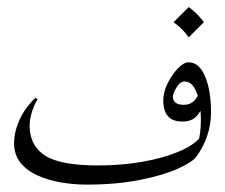

<svg xmlns="http://www.w3.org/2000/svg" viewBox="-20 -510 631 538"><path d="M542 -126.5 571.3 -196.3Q571.3 -161.1 560.8 -130.1Q550.3 -99.1 530.8 -71.8Q520 -56.2 479 -37.6Q438 -19 372.3 -5.9Q306.6 7.3 221.7 7.3Q188 7.3 152.6 1.5Q117.2 -4.4 86.9 -17.6Q56.6 -30.8 38.1 -53.2Q19.5 -75.7 19.5 -108.9Q19.5 -140.1 34.4 -173.6Q49.3 -207 79.1 -235.8L85.4 -231.9Q74.2 -213.4 68.6 -193.6Q63 -173.8 63 -158.2Q63 -102.1 106 -74.2Q148.9 -46.4 254.9 -46.4Q318.8 -46.4 377.2 -56.4Q435.5 -66.4 479.2 -84.5Q522.9 -102.5 542 -126.5ZM536.6 -116.2Q542 -137.7 542.7 -166Q543.5 -194.3 539.1 -220.7Q534.7 -247.1 524.2 -264.4Q513.7 -281.7 496.6 -281.7Q484.4 -281.7 474.4 -264.6Q464.4 -247.6 464.4 -239.3Q464.4 -216.3 495.6 -216.3Q526.4 -216.3 539.6 -253.9L550.8 -219.7Q543 -196.8 529.5 -183.1Q516.1 -169.4 490.7 -169.4Q437.5 -169.4 437.5 -228.5Q437.5 -251.5 449.7 -276.4Q461.9 -301.3 478.5 -318.4Q495.1 -335.4 508.3 -335.4Q538.1 -335.4 554.7 -295.7Q571.3 -255.9 571.3 -196.3Q565.4 -171.9 556.6 -152.3Q547.9 -132.8 536.6 -116.2ZM508.8 -490.2Q533.2 -472.7 551.3 -447.8L508.8 -405.3Q492.2 -429.7 466.3 -447.8Z"/></svg>

Font: Lateef ExtraLight
Style: Regular
Weight: 200
Designer: SIL International
Foundry: SIL International
Version: Version 4.200